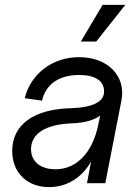

<svg xmlns="http://www.w3.org/2000/svg" viewBox="-20 -750 565 786"><path d="M181 16C254 16 316 -23 353 -89L336 0H411L477 -338C497 -439 421 -516 304 -516C195 -516 107 -449 81 -348L152 -338C168 -406 222 -443 304 -443C368 -443 405 -420 406 -378C408 -334 362 -310 269 -307C117 -303 30 -239 30 -132C30 -43 91 16 181 16ZM207 -57C146 -57 107 -89 107 -139C107 -203 167 -241 273 -245C327 -247 365 -258 390 -277L383 -243C360 -126 294 -57 207 -57ZM311 -580H374L493 -730H400Z"/></svg>

Font: Uncut Sans
Style: Italic
Weight: 400
Italic angle: -11°
Designer: Kasper Nordkvist
Foundry: UNCUT.wtf
Version: Version 1.304;Glyphs 3.2 (3246)